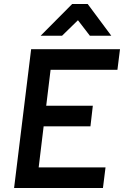

<svg xmlns="http://www.w3.org/2000/svg" viewBox="-20 -948 625 968"><path d="M344 -928H422L541 -768H433L373 -846L293 -768H185ZM137 -700H585L572 -596H235L213 -415H448L436 -311H200L175 -104H512L499 0H51Z"/></svg>

Font: Haskoy SemiBold
Style: Italic
Weight: 600
Designer: Ertekin Erdin
Foundry: Ertekin Erdin
Version: Version 2.000; ttfautohint (v1.8.4.7-5d5b)